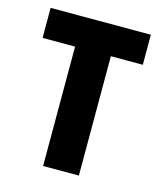

<svg xmlns="http://www.w3.org/2000/svg" viewBox="-89 -613 570 679"><g transform="rotate(15 196.5 -273.5)"><path d="M380 -437H263V0H132V-437H13V-547H380Z"/></g></svg>

Font: Noto Sans Display ExtraCondensed
Style: Bold
Weight: 700
Width: 2
Designer: Monotype Design Team
Foundry: Monotype Imaging Inc.
Version: Version 2.003